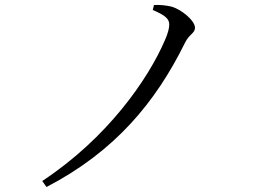

<svg xmlns="http://www.w3.org/2000/svg" viewBox="-20 -728 1040 768"><path d="M591 -688C638 -668 657 -654 657 -630C657 -616 652 -595 640 -568C573 -412 411 -177 149 -4L166 20C441 -123 603 -320 720 -557C737 -592 760 -595 760 -617C760 -645 706 -691 664 -702C642 -707 619 -709 596 -708Z"/></svg>

Font: Harano Aji Mincho
Style: Regular
Weight: 400
Foundry: Masamichi Hosoda
Version: HaranoAjiMincho-Regular version 20230610;ttx 4.39.4